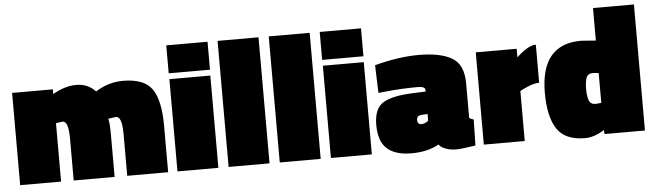

<svg xmlns="http://www.w3.org/2000/svg" viewBox="-46 -862 3567 1047"><g transform="rotate(-5 1738.0 -338.5)"><path d="M252 0H28V-505H251V-479Q317 -518 380.5 -518Q444 -518 485 -473Q556 -518 635 -518Q752 -518 795 -455.5Q838 -393 838 -255V0H614V-228Q614 -325 581 -325L538 -319Q545 -298 545 -232V0H321V-228Q321 -325 289 -325L252 -320Z M889 0V-505H1113V0ZM888 -537V-690H1114V-537Z M1169 0V-690H1393V0Z M1449 0V-690H1673V0Z M1729 0V-505H1953V0ZM1728 -537V-690H1954V-537Z M2499 -342V-152Q2508 -145 2523 -141L2520 1Q2442 13 2413 13Q2384 13 2360 4.5Q2336 -4 2328 -13L2320 -22Q2258 13 2169.5 13Q2081 13 2036 -27.5Q1991 -68 1991 -158Q1991 -248 2042 -278.5Q2093 -309 2203 -313L2275 -316V-325Q2275 -344 2233 -344Q2142 -344 2051 -334L2018 -331L2013 -483Q2145 -518 2254 -518Q2368 -518 2431 -484Q2499 -448 2499 -342ZM2237 -141Q2256 -141 2275 -156V-193L2241 -191Q2215 -189 2215 -165Q2215 -141 2237 -141Z M2790 0H2566V-505H2790V-458Q2853 -518 2896 -518V-310Q2862 -310 2808 -283L2790 -274Z M3448 -690V0H3227L3225 -22Q3170 13 3120 13Q3010 13 2966 -54.5Q2922 -122 2922 -252Q2922 -518 3143 -518L3224 -512V-690ZM3192 -337Q3165 -337 3156.5 -315Q3148 -293 3148 -252.5Q3148 -212 3157 -190Q3166 -168 3193 -168L3224 -171V-334Q3202 -337 3192 -337Z"/></g></svg>

Font: Titillium Web
Style: Black
Weight: 900
Version: Version 1.001;PS 35.000;hotconv 1.0.70;makeotf.lib2.5.55311